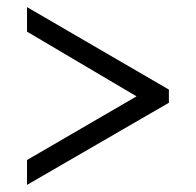

<svg xmlns="http://www.w3.org/2000/svg" viewBox="-20 -628 551 540"><path d="M56 -108V-178L364 -357L56 -539V-608L455 -376V-339Z"/></svg>

Font: Noto Serif Khmer SemiCondensed Medium
Style: Regular
Weight: 500
Width: 4
Designer: Danh Hong and the Monotype Design Team
Foundry: Monotype Imaging Inc.
Version: Version 2.004; ttfautohint (v1.8.4.7-5d5b)